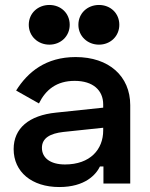

<svg xmlns="http://www.w3.org/2000/svg" viewBox="-20 -740 604 774"><path d="M96 -640C96 -594 133 -560 179 -560C225 -560 261 -594 261 -640C261 -687 225 -720 179 -720C133 -720 96 -687 96 -640ZM296 -640C296 -594 333 -560 379 -560C425 -560 461 -594 461 -640C461 -687 425 -720 379 -720C333 -720 296 -687 296 -640ZM45 -375 137 -323C164 -378 208 -414 281 -414C355 -414 396 -376 396 -319V-306L206 -286C97 -275 35 -223 35 -139C35 -47 108 14 219 14C323 14 367 -36 383 -69H397V0H505V-316C505 -433 419 -510 285 -510C165 -510 92 -450 45 -375ZM149 -144C149 -184 183 -202 235 -208L396 -225V-214C396 -138 344 -77 242 -77C182 -77 149 -104 149 -144Z"/></svg>

Font: Space Text SemiBold
Style: Regular
Weight: 600
Designer: Florian Karsten (Space Text), Colophon Foundry (Space Mono)
Foundry: Florian Karsten
Version: Version 1.003;PS 001.003;hotconv 1.0.88;makeotf.lib2.5.64775